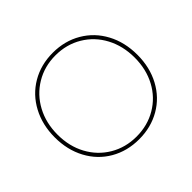

<svg xmlns="http://www.w3.org/2000/svg" viewBox="-166 -915 1130 1130"><g transform="rotate(-45 399.0 -350.0)"><path d="M55 -349Q55 -453 99 -535.5Q143 -618 221.5 -664Q300 -710 399 -710Q498 -710 576.5 -664Q655 -618 699 -536Q743 -454 743 -349Q743 -245 699 -163Q655 -81 576.5 -35.5Q498 10 399 10Q300 10 221.5 -35.5Q143 -81 99 -163Q55 -245 55 -349ZM720 -349Q720 -446 679 -523Q638 -600 564.5 -644Q491 -688 399 -688Q308 -688 234.5 -644Q161 -600 119.5 -523Q78 -446 78 -349Q78 -252 119.5 -175.5Q161 -99 234.5 -55.5Q308 -12 399 -12Q491 -12 564.5 -55.5Q638 -99 679 -175.5Q720 -252 720 -349Z"/></g></svg>

Font: Easer Grotesk Variable
Style: Regular
Weight: 400
Designer: Boardeaser, Bonnie Shaver-Troup, Thomas Jockin
Foundry: Lexend
Version: Version 1.001;Glyphs 3.1.2 (3151)